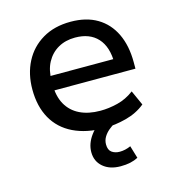

<svg xmlns="http://www.w3.org/2000/svg" viewBox="-105 -597 816 887"><g transform="rotate(-15 302.5 -153.5)"><path d="M337 9Q251 9 188.5 -21.5Q126 -52 93.5 -110Q61 -168 61 -249Q61 -323 91 -381Q121 -439 177.5 -472.5Q234 -506 312 -506Q387 -506 439 -475Q491 -444 518.5 -386.5Q546 -329 546 -250V-219H137V-288H478L459 -268Q459 -347 421 -388.5Q383 -430 313 -430Q267 -430 232 -410Q197 -390 177 -353Q157 -316 157 -262V-250Q157 -191 179 -152Q201 -113 242 -93Q283 -73 340 -73Q380 -73 422.5 -83.5Q465 -94 502 -122L534 -51Q495 -19 441.5 -5Q388 9 337 9ZM364 199Q312 199 280.5 172Q249 145 249 101Q249 60 277.5 21.5Q306 -17 351 -39L388 0Q373 8 358 20.5Q343 33 333.5 49Q324 65 324 84Q324 111 339.5 122Q355 133 377 133Q390 133 403.5 130Q417 127 430 121L448 181Q431 190 410.5 194.5Q390 199 364 199Z"/></g></svg>

Font: Nunito Sans 7pt Medium
Style: Regular
Weight: 500
Designer: Vernon Adams
Foundry: Vernon Adams
Version: Version 3.101;gftools[0.9.27]